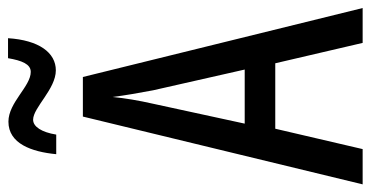

<svg xmlns="http://www.w3.org/2000/svg" viewBox="-248 -698 945 490"><g transform="rotate(-90 225.0 -452.5)"><path d="M77 -782H127C133 -819 147 -841 165 -841C196 -841 243 -783 291 -783C336 -783 368 -826 373 -905H322C316 -870 307 -847 287 -847C250 -847 209 -904 160 -904C104 -904 83 -845 77 -782ZM361 0H450L274 -714H173L0 0H90L142 -223H309ZM240 -535 293 -301H155L206 -536C214 -571 220 -607 223 -638C227 -607 233 -572 240 -535Z"/></g></svg>

Font: Noto Sans Gurmukhi UI ExtraCondensed
Style: Regular
Weight: 400
Width: 2
Designer: Jelle Bosma - Monotype Design Team
Foundry: Monotype Imaging Inc.
Version: Version 2.004